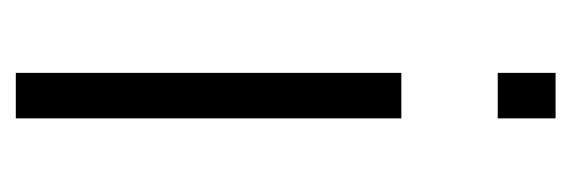

<svg xmlns="http://www.w3.org/2000/svg" viewBox="-266 -474 740 249"><g transform="rotate(90 104.5 -350.0)"><path d="M75 0V-500H134V0ZM75 -625V-700H134V-625Z"/></g></svg>

Font: Titillium Web Light
Style: Regular
Weight: 300
Version: Version 1.002;PS 57.000;hotconv 1.0.70;makeotf.lib2.5.55311